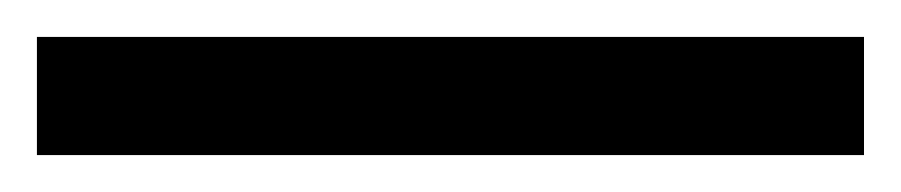

<svg xmlns="http://www.w3.org/2000/svg" viewBox="-22 70 488 104"><path d="M446 154H-2V90H446Z"/></svg>

Font: Noto Sans Buhid
Style: Regular
Weight: 400
Designer: Monotype Design Team
Foundry: Monotype Imaging Inc.
Version: Version 2.001